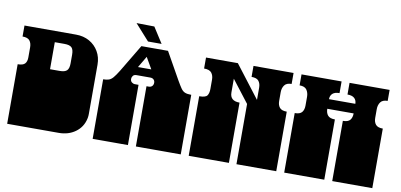

<svg xmlns="http://www.w3.org/2000/svg" viewBox="-78 -1126 2876 1378"><g transform="rotate(10 1359.5 -436.5)"><path d="M29 0V-135Q29 -152 29 -156.5Q29 -161 29 -163Q29 -165 29 -171V-172Q29 -179 29 -180.5Q29 -182 29 -187.5Q29 -193 29 -209V-260Q29 -277 29 -281.5Q29 -286 29 -288Q29 -290 29 -296V-297Q29 -304 29 -305.5Q29 -307 29 -312.5Q29 -318 29 -334V-434Q67 -434 81.5 -449.5Q96 -465 96 -495V-569Q96 -599 81.5 -617.5Q67 -636 29 -636V-716H405Q460 -716 502.5 -692Q545 -668 569.5 -626Q594 -584 594 -530V-334Q594 -318 594 -312.5Q594 -307 594 -305.5Q594 -304 594 -297V-296Q594 -290 594 -288Q594 -286 594 -281.5Q594 -277 594 -260V-209Q594 -193 594 -187.5Q594 -182 594 -180.5Q594 -179 594 -172V-171Q594 -165 593.5 -158Q593 -151 592 -145.5Q591 -140 590 -135Q576 -73 525.5 -36.5Q475 0 405 0ZM264 -439H334Q372 -439 387 -454Q402 -469 402 -506V-569Q402 -607 387 -621.5Q372 -636 334 -636H264Z M652 0V-135Q652 -152 652 -156.5Q652 -161 652 -163Q652 -165 652 -171V-172Q652 -179 652 -180.5Q652 -182 652 -187.5Q652 -193 652 -209V-260Q652 -277 652 -281.5Q652 -286 652 -288Q652 -290 652 -296V-297Q652 -304 652 -305.5Q652 -307 652 -312.5Q652 -318 652 -334V-434Q676 -434 692.5 -439.5Q709 -445 724 -462.5Q739 -480 760 -514L881 -716H1075L1187 -517Q1206 -484 1218.5 -466Q1231 -448 1247.5 -441Q1264 -434 1294 -434V0H967V-135Q967 -152 967 -156.5Q967 -161 967 -163Q967 -165 967 -171V-172Q967 -179 967 -180.5Q967 -182 967 -187.5Q967 -193 967 -209V-260Q967 -277 967 -281.5Q967 -286 967 -288Q967 -290 967 -296V-297Q967 -304 967 -305.5Q967 -307 967 -312.5Q967 -318 967 -334V-439H983Q999 -439 1008 -448.5Q1017 -458 1017 -473Q1017 -487 1008 -496Q999 -505 983 -505H883Q865 -505 857 -494.5Q849 -484 849 -472Q849 -456 859.5 -447.5Q870 -439 883 -439H909V0ZM883 -564H980L932 -647ZM922 -757 818 -873 948 -871 1021 -757Z M1352 0V-135Q1352 -152 1352 -156.5Q1352 -161 1352 -163Q1352 -165 1352 -171V-172Q1352 -179 1352 -180.5Q1352 -182 1352 -187.5Q1352 -193 1352 -209V-260Q1352 -277 1352 -281.5Q1352 -286 1352 -288Q1352 -290 1352 -296V-297Q1352 -304 1352 -305.5Q1352 -307 1352 -312.5Q1352 -318 1352 -334V-434Q1398 -434 1410 -451Q1422 -468 1422 -500V-567Q1422 -597 1407 -616.5Q1392 -636 1352 -636V-716H1584L1765 -480V-569Q1765 -599 1750.5 -617.5Q1736 -636 1698 -636V-716H1990V-636Q1953 -636 1938 -615Q1923 -594 1923 -564V-500Q1923 -470 1938 -452Q1953 -434 1990 -434V0H1700V-135Q1700 -152 1700 -156.5Q1700 -161 1700 -163Q1700 -165 1700 -171V-172Q1700 -179 1700 -180.5Q1700 -182 1700 -187.5Q1700 -193 1700 -209V-260Q1700 -277 1700 -281.5Q1700 -286 1700 -288Q1700 -290 1700 -296V-297Q1700 -304 1700 -305.5Q1700 -307 1700 -312.5Q1700 -318 1700 -334V-439L1575 -601V-501Q1575 -439 1645 -439V0Z M2048 0V-135Q2048 -152 2048 -156.5Q2048 -161 2048 -163Q2048 -165 2048 -171V-172Q2048 -179 2048 -180.5Q2048 -182 2048 -187.5Q2048 -193 2048 -209V-260Q2048 -277 2048 -281.5Q2048 -286 2048 -288Q2048 -290 2048 -296V-297Q2048 -304 2048 -305.5Q2048 -307 2048 -312.5Q2048 -318 2048 -334V-434Q2086 -434 2100.5 -452Q2115 -470 2115 -500V-564Q2115 -594 2100.5 -615Q2086 -636 2048 -636V-716H2340V-631Q2306 -631 2289.5 -616Q2273 -601 2273 -575H2465Q2465 -601 2448.5 -616Q2432 -631 2398 -631V-716H2690V-636Q2653 -636 2638 -615Q2623 -594 2623 -564V-500Q2623 -470 2638 -452Q2653 -434 2690 -434V0H2398V-135Q2398 -152 2398 -156.5Q2398 -161 2398 -163Q2398 -165 2398 -171V-172Q2398 -179 2398 -180.5Q2398 -182 2398 -187.5Q2398 -193 2398 -209V-260Q2398 -277 2398 -281.5Q2398 -286 2398 -288Q2398 -290 2398 -296V-297Q2398 -304 2398 -305.5Q2398 -307 2398 -312.5Q2398 -318 2398 -334V-439Q2436 -439 2450.5 -457Q2465 -475 2465 -505H2273Q2273 -475 2288 -457Q2303 -439 2340 -439V0Z"/></g></svg>

Font: Danfo
Style: Regular
Weight: 400
Designer: Seyi Olusanya, David Udoh, Eyiyemi Adegbite, Mirko Velimirović
Version: Version 1.000